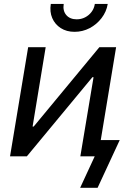

<svg xmlns="http://www.w3.org/2000/svg" viewBox="-20 -775 625 952"><path d="M466.3 0H378.4L443.8 -392.1H438L113.3 0H29.8L119.6 -541H206.5L141.6 -147.5H147L472.7 -541H555.7ZM349.6 -617.2Q310.1 -617.2 281.2 -635.7Q252.4 -654.3 239 -685.5Q225.6 -716.8 231.9 -755.4H295.9Q290.5 -721.7 308.6 -700.4Q326.7 -679.2 360.4 -679.2Q382.8 -679.2 401.9 -689Q420.9 -698.7 433.8 -715.8Q446.8 -732.9 450.2 -755.4H514.2Q507.8 -716.8 483.6 -685.3Q459.5 -653.8 424.6 -635.5Q389.6 -617.2 349.6 -617.2ZM377.4 156.2 449.7 0H418L431.2 -80.6H573.7L463.9 156.2Z"/></svg>

Font: Inter 17pt
Style: Italic
Weight: 400
Italic angle: -9.3988°
Version: Version 4.001;git-66647c0bb